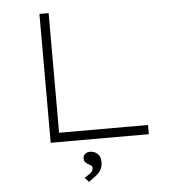

<svg xmlns="http://www.w3.org/2000/svg" viewBox="-61 -755 929 1039"><g transform="rotate(-5 404.0 -235.5)"><path d="M192 0V-700H242V-50H725V0ZM380 229 359 205Q375 195 385.5 187.5Q396 180 401 172Q406 164 406 156Q406 145 398.5 141Q391 137 384 133Q376 129 369 121Q362 113 362 100Q362 85 373 76Q384 67 398 67Q424 67 440.5 82.5Q457 98 457 128Q457 146 451 161Q445 176 433.5 187.5Q422 199 408.5 208.5Q395 218 380 229Z"/></g></svg>

Font: Lexend Zetta ExtraLight
Style: Regular
Weight: 250
Version: Version 1.007